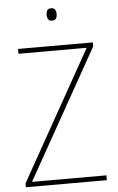

<svg xmlns="http://www.w3.org/2000/svg" viewBox="-60 -949 606 990"><g transform="rotate(-5 242.5 -454.0)"><path d="M452 0H33V-20L408 -689H55V-714H442V-693L67 -25H452ZM242 -908Q259 -908 264 -898Q269 -888 269 -876Q269 -863 263.5 -853.5Q258 -844 242 -844Q228 -844 222.5 -853.5Q217 -863 217 -876Q217 -888 222 -898Q227 -908 242 -908Z"/></g></svg>

Font: Noto Sans Kannada SemiCondensed Thin
Style: Regular
Weight: 100
Width: 4
Designer: Jelle Bosma - Monotype Design Team
Foundry: Monotype Imaging Inc.
Version: Version 2.005; ttfautohint (v1.8.4.7-5d5b)